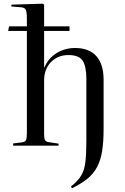

<svg xmlns="http://www.w3.org/2000/svg" viewBox="-20 -786 674 1036"><path d="M368 230 363 220Q399 192 417 163Q435 134 440.5 90Q446 46 446 -26V-360Q446 -428 426 -458.5Q406 -489 349 -489Q293 -489 255.5 -451.5Q218 -414 218 -351V-62Q218 -39 223 -30Q228 -21 243 -19L296 -11V0H51V-12L99 -18Q115 -20 120 -30Q125 -40 125 -66V-619H24L29 -644H125V-685Q125 -721 119 -733.5Q113 -746 91 -747L41 -751L42 -761L211 -766L218 -761V-644H355V-619H218V-421H219Q242 -474 287 -500.5Q332 -527 385 -527Q461 -527 500 -483Q539 -439 539 -356V-91Q539 -21 531 29Q523 79 504 115Q485 151 452 178Q419 205 368 230Z"/></svg>

Font: Literata 72pt
Style: Regular
Weight: 400
Designer: Latin by Veronika Burian and Jose Scaglione. Greek by Irene Vlachou. Cyrillic by Vera Evstafieva.
Foundry: TypeTogether
Version: Version 3.002